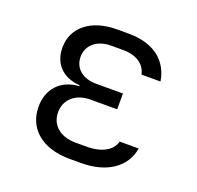

<svg xmlns="http://www.w3.org/2000/svg" viewBox="-104 -669 809 788"><g transform="rotate(20 300.0 -275.0)"><path d="M326 8C441 8 515 -45 529 -129H446C436 -89 392 -63 326 -63H277C210 -63 167 -100 167 -156C167 -211 209 -250 275 -250H391V-319H274C214 -319 176 -352 176 -402C176 -452 217 -487 278 -487H330C391 -487 427 -460 436 -418H519C505 -505 439 -558 330 -558H278C165 -558 93 -499 93 -412C93 -341 138 -295 212 -290V-286C132 -281 84 -227 84 -150C84 -54 158 8 277 8Z"/></g></svg>

Font: Tekne LDO Light
Style: Regular
Weight: 300
Monospace: yes
Designer: Alessio Laiso, Mario Rullo, Paolo Rosset
Foundry: Alessio Laiso
Version: Version 1.000;hotconv 1.0.109;makeotfexe 2.5.65596